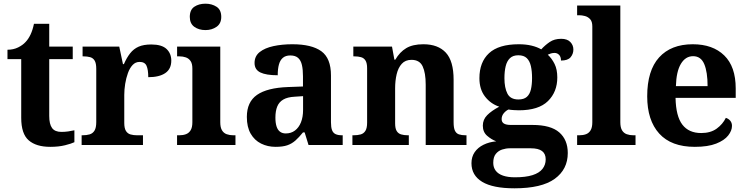

<svg xmlns="http://www.w3.org/2000/svg" viewBox="-20 -790 4071 1046"><path d="M253.9 10Q177.3 10 136.5 -25.4Q95.6 -60.7 95.6 -147.9V-468H20.7V-519Q53.2 -519 78.7 -531.7Q104.2 -544.4 119 -560.9Q134.3 -576.5 146.2 -601.4Q158 -626.2 165 -660.2H248.2V-536H376.3V-468H248.2V-158.2Q248.2 -113.6 263.7 -92.5Q279.1 -71.4 314.3 -71.4Q333.5 -71.4 351.4 -74Q369.3 -76.6 385.3 -80.2V-15.3Q369.4 -7.5 334.7 1.2Q300 10 253.9 10Z M424.7 0V-53H428.8Q451.8 -53 468.6 -58Q485.3 -63 494.9 -78.5Q504.4 -94 504.4 -125V-415Q504.4 -445 495.8 -459.5Q487.2 -474 471.3 -478.5Q455.5 -483 433.5 -483H429.9V-536H629.7L649.9 -440.5H654.9Q670.2 -475.7 689.2 -499.8Q708.3 -524 735.6 -535.9Q762.9 -547.7 804 -547.7Q861.4 -547.7 887.3 -523.2Q913.2 -498.7 913.2 -459.7Q913.2 -414.2 880.4 -391.8Q847.6 -369.5 787.7 -369.5Q787.7 -410.5 778.3 -431.6Q768.9 -452.7 740.5 -452.7Q718.3 -452.7 702.5 -436Q686.7 -419.2 676.9 -391.8Q667 -364.5 662 -333.2Q657 -302 657 -273V-120Q657 -91 666.2 -76.5Q675.4 -62 691.3 -57.5Q707.2 -53 726.8 -53H758.9V0Z M944.6 0V-53H957Q977.3 -53 993.2 -59Q1009.1 -64.9 1018.5 -80.3Q1028 -95.7 1028 -124.1V-416.1Q1028 -443.2 1018.3 -457.4Q1008.5 -471.7 992.6 -477.3Q976.7 -483 957 -483H944.8V-536H1180V-123.9Q1180 -95.8 1189.3 -80.3Q1198.5 -64.8 1214.9 -58.9Q1231.3 -53 1251 -53H1262.8V0ZM1099.4 -626.1Q1063.3 -626.1 1038.6 -643.9Q1014 -661.7 1014 -698Q1014 -736.5 1038.6 -753.2Q1063.3 -769.9 1099.4 -769.9Q1134 -769.9 1159.7 -753.2Q1185.4 -736.5 1185.4 -698Q1185.4 -661.7 1159.7 -643.9Q1134 -626.1 1099.4 -626.1Z M1481.5 10Q1438.1 10 1402.3 -7.8Q1366.5 -25.6 1345.6 -61.8Q1324.8 -98 1324.8 -153.1Q1324.8 -234.6 1380.3 -273.2Q1435.9 -311.7 1549 -315.8L1630.6 -318.8V-374.2Q1630.6 -410.7 1624.8 -435.9Q1619.1 -461.1 1604.1 -474.5Q1589 -487.9 1561.5 -487.9Q1536.1 -487.9 1521 -475Q1506 -462.2 1499.5 -438.3Q1493 -414.4 1493 -380Q1429.5 -380 1398.1 -395.4Q1366.8 -410.8 1366.8 -446.9Q1366.8 -484.1 1394.8 -506.4Q1422.9 -528.7 1469.8 -538.8Q1516.8 -548.9 1572.9 -548.9Q1678.2 -548.9 1730.7 -510.8Q1783.1 -472.6 1783.1 -379.1V-123.9Q1783.1 -96.4 1788.9 -81.1Q1794.6 -65.8 1808 -59.4Q1821.4 -53 1843.4 -53H1847V0H1660.9L1639.7 -68.6H1630.6Q1609 -41.8 1589.3 -24.3Q1569.6 -6.9 1544.8 1.6Q1520 10 1481.5 10ZM1536.9 -63Q1565.8 -63 1586.9 -78.9Q1608 -94.7 1619.6 -123.6Q1631.1 -152.5 1631.1 -191V-266.2L1586.2 -263.2Q1546.1 -261.2 1523.2 -247.6Q1500.2 -234.1 1490.3 -209.6Q1480.4 -185.1 1480.4 -149.1Q1480.4 -121 1486.5 -101.6Q1492.6 -82.3 1505.2 -72.7Q1517.9 -63 1536.9 -63Z M1899.9 0V-53H1905.6Q1928.6 -53 1945 -57.7Q1961.5 -62.4 1970.8 -77.4Q1980 -92.3 1980 -122.1V-417.9Q1980 -446.1 1971.3 -460.1Q1962.7 -474 1947 -478.5Q1931.3 -483 1909.3 -483H1904.9V-536H2115.6L2128.6 -464.9H2133.6Q2157.6 -506.4 2193 -527.6Q2228.3 -548.9 2286.7 -548.9Q2366.3 -548.9 2408.8 -503.3Q2451.2 -457.6 2451.2 -355.8V-123.9Q2451.2 -93.4 2458.4 -78.2Q2465.6 -63 2480.3 -58Q2494.9 -53 2516.9 -53H2521.4V0H2299.2V-328.8Q2299.2 -393.2 2282.5 -428.6Q2265.9 -464 2221.7 -464Q2188.3 -464 2168.8 -442.4Q2149.2 -420.8 2140.9 -385.5Q2132.6 -350.2 2132.6 -309V-118.3Q2132.6 -90.4 2141 -76.5Q2149.4 -62.6 2165.1 -57.8Q2180.7 -53 2202.7 -53H2207.2V0Z M2782.6 235.9Q2665.3 235.9 2606.9 200.6Q2548.5 165.3 2548.5 99.2Q2548.5 64.3 2566 38.9Q2583.5 13.6 2614.1 -1.4Q2644.6 -16.4 2683.4 -20.1Q2657 -30.2 2633.7 -50.4Q2610.4 -70.7 2610.4 -105.6Q2610.4 -138.5 2634 -162.5Q2657.7 -186.5 2699.8 -208.8Q2652.7 -224.5 2622.3 -264Q2591.8 -303.5 2591.8 -363.9Q2591.8 -451.6 2644.3 -500.3Q2696.8 -548.9 2806.5 -548.9Q2844.8 -548.9 2875.6 -541.5Q2906.5 -534.1 2928.6 -521.1Q2949 -543.5 2974.6 -561.1Q3000.1 -578.6 3037.2 -578.6Q3070.1 -578.6 3086.9 -561.4Q3103.7 -544.1 3103.7 -520.2Q3103.7 -496.3 3088.6 -478.2Q3073.5 -460.1 3036.2 -460.1Q3036.2 -480.4 3026 -491Q3015.7 -501.6 3001.5 -501.6Q2989.7 -501.6 2980.8 -498.6Q2972 -495.6 2964.3 -492Q2986.5 -471.5 3001.3 -441.6Q3016.1 -411.6 3016.1 -368.1Q3016.1 -289.4 2965.2 -239.3Q2914.3 -189.1 2806.5 -189.1Q2795.6 -189.1 2777.5 -190.3Q2759.4 -191.5 2750.6 -193.5Q2736.8 -187.6 2724.8 -173.5Q2712.9 -159.3 2712.9 -141Q2712.9 -124.7 2725.2 -117Q2737.6 -109.3 2763.8 -109.3H2880.9Q2980.3 -109.3 3026.8 -68.8Q3073.2 -28.2 3073.2 43.7Q3073.2 132.6 3002 184.3Q2930.8 235.9 2782.6 235.9ZM2785.2 175.9Q2843.9 175.9 2880.8 164.2Q2917.8 152.5 2935.3 130.2Q2952.9 107.9 2952.9 78.1Q2952.9 47.8 2933 32.9Q2913.1 17.9 2872.3 17.9H2756.4Q2736.5 17.9 2715.8 24.6Q2695.2 31.2 2681.2 48.3Q2667.2 65.4 2667.2 97.3Q2667.2 122.2 2680.6 139.9Q2693.9 157.6 2720.4 166.8Q2747 175.9 2785.2 175.9ZM2804.1 -248.1Q2834.2 -248.1 2850.2 -262.3Q2866.2 -276.4 2872.4 -303Q2878.6 -329.5 2878.6 -365Q2878.6 -401.9 2872.2 -429.9Q2865.8 -458 2849.8 -473.4Q2833.7 -488.9 2803.6 -488.9Q2774.5 -488.9 2758 -472.9Q2741.5 -457 2734.8 -428.9Q2728.1 -400.9 2728.1 -364Q2728.1 -311.6 2744.4 -279.9Q2760.7 -248.1 2804.1 -248.1Z M3124.1 0V-53H3135.9Q3156.6 -53 3172.5 -58.9Q3188.4 -64.8 3197.6 -80.3Q3206.9 -95.8 3206.9 -123.9V-645.9Q3206.9 -673 3194.8 -685.8Q3182.7 -698.6 3166.2 -702.8Q3149.8 -707 3135.9 -707H3124.1V-760H3359.5V-123.9Q3359.5 -95.8 3368.7 -80.3Q3378 -64.8 3394.4 -58.9Q3410.8 -53 3430.4 -53H3442.3V0Z M3765.1 10Q3637 10 3571.4 -62.3Q3505.9 -134.6 3505.9 -265.2Q3505.9 -405.7 3570.8 -477.3Q3635.8 -548.9 3754 -548.9Q3863.2 -548.9 3925.6 -488Q3988.1 -427.2 3988.1 -308.2V-256.9H3660.3Q3662.3 -156.6 3697.5 -110.9Q3732.7 -65.2 3800 -65.2Q3851.4 -65.2 3884.5 -89.3Q3917.5 -113.4 3934.3 -147.9Q3948.3 -143.8 3958.1 -132.5Q3967.8 -121.1 3967.8 -104.1Q3967.8 -78.3 3947.1 -51.8Q3926.3 -25.3 3881.8 -7.7Q3837.3 10 3765.1 10ZM3834.9 -320.8Q3834.9 -397.3 3816.8 -440.6Q3798.6 -483.9 3756 -483.9Q3714.4 -483.9 3689.4 -442.1Q3664.4 -400.4 3662.3 -320.8Z"/></svg>

Font: Noto Serif Malayalam
Style: Regular
Weight: 400
Designer: Indian type Foundry, Jelle Bosma, Monotype Design Team
Foundry: Monotype Imaging Inc.
Version: Version 2.103